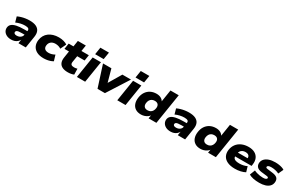

<svg xmlns="http://www.w3.org/2000/svg" viewBox="206 -2298 5891 3861"><g transform="rotate(30 3151.0 -367.5)"><path d="M224 11Q160 11 115 -12.5Q70 -36 48 -75Q26 -114 32 -162Q38 -207 72.5 -237.5Q107 -268 177.5 -283.5Q248 -299 362 -299H445L431 -210H356Q307 -210 277 -205.5Q247 -201 233 -190.5Q219 -180 216 -161Q213 -140 230 -126.5Q247 -113 283 -113Q315 -113 342 -124Q369 -135 387.5 -156Q406 -177 410 -205L426 -307Q432 -343 408.5 -358.5Q385 -374 331 -374Q282 -374 230 -362.5Q178 -351 126 -327L91 -450Q128 -468 173 -481.5Q218 -495 266.5 -502Q315 -509 361 -509Q456 -509 513.5 -481.5Q571 -454 593.5 -401.5Q616 -349 604 -272L561 0H391L407 -99H411Q394 -63 366.5 -38.5Q339 -14 303.5 -1.5Q268 11 224 11Z M977 11Q881 11 817 -22.5Q753 -56 724.5 -116Q696 -176 706 -254Q714 -314 741 -361.5Q768 -409 811.5 -441.5Q855 -474 912.5 -491.5Q970 -509 1040 -509Q1100 -509 1153 -494.5Q1206 -480 1237 -456L1174 -324Q1149 -343 1114.5 -353Q1080 -363 1045 -363Q1012 -363 986 -354.5Q960 -346 941.5 -330Q923 -314 912 -292.5Q901 -271 898 -244Q891 -193 919.5 -163.5Q948 -134 1011 -134Q1045 -134 1081.5 -144.5Q1118 -155 1150 -174L1190 -42Q1165 -26 1130.5 -14Q1096 -2 1056.5 4.5Q1017 11 977 11Z M1540 11Q1458 11 1407.5 -15.5Q1357 -42 1338 -92Q1319 -142 1330 -211L1354 -364H1249L1270 -498H1381L1403 -637H1588L1566 -498H1738L1717 -364H1545L1521 -218Q1515 -175 1534.5 -156.5Q1554 -138 1602 -138Q1620 -138 1638.5 -141Q1657 -144 1675 -149L1678 -14Q1647 -1 1613 5Q1579 11 1540 11Z M1837 -580 1863 -746H2062L2035 -580ZM1748 0 1827 -498H2019L1940 0Z M2227 0 2067 -498H2262L2352 -172H2323L2517 -498H2717L2399 0Z M2775 -580 2801 -746H3000L2973 -580ZM2686 0 2765 -498H2957L2878 0Z M3238 11Q3160 11 3109 -22.5Q3058 -56 3036.5 -115.5Q3015 -175 3025 -251Q3035 -332 3073 -389.5Q3111 -447 3171 -478Q3231 -509 3308 -509Q3367 -509 3411.5 -485Q3456 -461 3475 -419H3469L3514 -705H3706L3594 0H3413L3427 -86H3433Q3413 -54 3381 -32.5Q3349 -11 3312 0Q3275 11 3238 11ZM3311 -129Q3349 -129 3377 -144.5Q3405 -160 3422 -188.5Q3439 -217 3444 -255Q3451 -308 3426 -338Q3401 -368 3347 -368Q3310 -368 3282 -353Q3254 -338 3237 -310Q3220 -282 3215 -243Q3208 -190 3233 -159.5Q3258 -129 3311 -129Z M3924 11Q3860 11 3815 -12.5Q3770 -36 3748 -75Q3726 -114 3732 -162Q3738 -207 3772.5 -237.5Q3807 -268 3877.5 -283.5Q3948 -299 4062 -299H4145L4131 -210H4056Q4007 -210 3977 -205.5Q3947 -201 3933 -190.5Q3919 -180 3916 -161Q3913 -140 3930 -126.5Q3947 -113 3983 -113Q4015 -113 4042 -124Q4069 -135 4087.5 -156Q4106 -177 4110 -205L4126 -307Q4132 -343 4108.5 -358.5Q4085 -374 4031 -374Q3982 -374 3930 -362.5Q3878 -351 3826 -327L3791 -450Q3828 -468 3873 -481.5Q3918 -495 3966.5 -502Q4015 -509 4061 -509Q4156 -509 4213.5 -481.5Q4271 -454 4293.5 -401.5Q4316 -349 4304 -272L4261 0H4091L4107 -99H4111Q4094 -63 4066.5 -38.5Q4039 -14 4003.5 -1.5Q3968 11 3924 11Z M4619 11Q4541 11 4490 -22.5Q4439 -56 4417.5 -115.5Q4396 -175 4406 -251Q4416 -332 4454 -389.5Q4492 -447 4552 -478Q4612 -509 4689 -509Q4748 -509 4792.5 -485Q4837 -461 4856 -419H4850L4895 -705H5087L4975 0H4794L4808 -86H4814Q4794 -54 4762 -32.5Q4730 -11 4693 0Q4656 11 4619 11ZM4692 -129Q4730 -129 4758 -144.5Q4786 -160 4803 -188.5Q4820 -217 4825 -255Q4832 -308 4807 -338Q4782 -368 4728 -368Q4691 -368 4663 -353Q4635 -338 4618 -310Q4601 -282 4596 -243Q4589 -190 4614 -159.5Q4639 -129 4692 -129Z M5421 11Q5314 11 5243.5 -22Q5173 -55 5142.5 -114.5Q5112 -174 5122 -253Q5133 -332 5176 -389.5Q5219 -447 5288.5 -478Q5358 -509 5447 -509Q5532 -509 5590.5 -477Q5649 -445 5675.5 -385.5Q5702 -326 5690 -243L5685 -207H5272L5287 -301H5557L5538 -285Q5543 -319 5533.5 -341.5Q5524 -364 5501.5 -376Q5479 -388 5443 -388Q5404 -388 5375 -374Q5346 -360 5328.5 -334Q5311 -308 5305 -272L5302 -253Q5296 -211 5306.5 -182.5Q5317 -154 5350.5 -139.5Q5384 -125 5443 -125Q5492 -125 5539 -135.5Q5586 -146 5619 -164L5655 -42Q5611 -17 5549 -3Q5487 11 5421 11Z M5985 11Q5907 11 5844.5 -2Q5782 -15 5742 -40L5790 -162Q5819 -147 5854.5 -136.5Q5890 -126 5927.5 -120.5Q5965 -115 5998 -115Q6041 -115 6063.5 -125.5Q6086 -136 6089 -153Q6090 -166 6081 -174Q6072 -182 6048 -185L5919 -200Q5845 -209 5812 -247Q5779 -285 5786 -345Q5793 -395 5828 -431.5Q5863 -468 5923 -488.5Q5983 -509 6064 -509Q6109 -509 6149.5 -503Q6190 -497 6223.5 -486Q6257 -475 6279 -459L6225 -342Q6188 -362 6140.5 -372.5Q6093 -383 6047 -383Q6000 -383 5978.5 -372Q5957 -361 5955 -344Q5953 -333 5961.5 -324.5Q5970 -316 5995 -313L6121 -297Q6198 -287 6231.5 -252Q6265 -217 6257 -152Q6250 -98 6214 -61.5Q6178 -25 6119 -7Q6060 11 5985 11Z"/></g></svg>

Font: Nunito Sans 10pt SemiExpanded Black
Style: Italic
Weight: 900
Width: 6
Italic angle: -9°
Designer: Vernon Adams
Foundry: Vernon Adams
Version: Version 3.101;gftools[0.9.27]